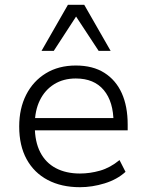

<svg xmlns="http://www.w3.org/2000/svg" viewBox="-20 -772 610 800"><path d="M313 8Q236 8 179 -22Q122 -52 91 -108.5Q60 -165 60 -245Q60 -320 89 -377Q118 -434 171 -466.5Q224 -499 296 -499Q367 -499 415 -468.5Q463 -438 487.5 -383.5Q512 -329 512 -253V-229H107V-280H473L453 -261Q453 -348 412.5 -396.5Q372 -445 296 -445Q244 -445 205.5 -421Q167 -397 146 -354Q125 -311 125 -253V-246Q125 -182 147.5 -138Q170 -94 212.5 -71.5Q255 -49 313 -49Q355 -49 397 -61Q439 -73 478 -105L503 -56Q468 -24 416 -8Q364 8 313 8ZM153 -560 263 -752H331L441 -560H391L297 -703L204 -560Z"/></svg>

Font: Nunito Sans 9pt Light
Style: Regular
Weight: 300
Version: Version 3.101;gftools[0.9.27]